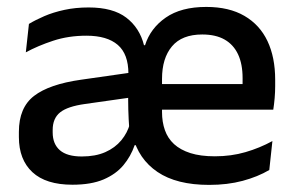

<svg xmlns="http://www.w3.org/2000/svg" viewBox="-20 -522 853 554"><path d="M583.5 11.5Q489.5 11.5 434.5 -25.8Q379.5 -63 363 -130L353 -150Q351 -178 350.2 -205.5Q349.5 -233 350 -264L350.5 -309.5Q350.5 -366 319.8 -392.5Q289 -419 229.5 -419Q177.5 -419 133.5 -404.5Q89.5 -390 54.5 -371L63.5 -453Q82.5 -464.5 108 -475.5Q133.5 -486.5 165.8 -493.5Q198 -500.5 236 -500.5Q306 -500.5 344.5 -471Q383 -441.5 395.5 -391.5H398.5Q414 -440.5 458.2 -471.2Q502.5 -502 575 -502Q641 -502 685.2 -476.2Q729.5 -450.5 751.8 -403.5Q774 -356.5 774 -292V-273.5Q774 -256.5 772.5 -239Q771 -221.5 768.5 -205.5H678.5Q679.5 -231.5 679.8 -254Q680 -276.5 680 -296.5Q680 -337 667 -365Q654 -393 628.2 -407.8Q602.5 -422.5 563.5 -422.5Q505 -422.5 476.2 -388.2Q447.5 -354 447.5 -294.5V-248V-236.5V-198.5Q447.5 -170 455.8 -146.5Q464 -123 482.2 -106.2Q500.5 -89.5 529.5 -80.2Q558.5 -71 600 -71Q647 -71 688.2 -83Q729.5 -95 766 -115L757 -31.5Q724 -12 680.2 -0.2Q636.5 11.5 583.5 11.5ZM189 11Q112.5 11 73.5 -25.2Q34.5 -61.5 34.5 -126.5V-141.5Q34.5 -211.5 78.2 -245.2Q122 -279 214 -292L361 -313L366.5 -242L225.5 -222Q175 -215 153.5 -197.8Q132 -180.5 132 -147V-140Q132 -106.5 152.8 -88.5Q173.5 -70.5 216 -70.5Q255.5 -70.5 283.8 -83Q312 -95.5 330 -117.2Q348 -139 355 -165.5L385.5 -103H368.5Q357.5 -71 336 -45.2Q314.5 -19.5 278.8 -4.2Q243 11 189 11ZM402 -205.5V-279.5H748.5V-205.5Z"/></svg>

Font: Anek Gujarati Medium Medium
Style: Regular
Weight: 500
Version: Version 1.003